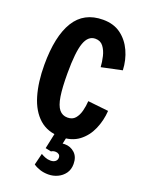

<svg xmlns="http://www.w3.org/2000/svg" viewBox="-185 -852 909 1200"><g transform="rotate(20 269.5 -252.0)"><path d="M284 14Q198 14 143 -35Q88 -84 62 -172Q36 -260 36 -375Q36 -565 97.5 -665Q159 -765 286 -765Q357 -765 405 -729.5Q453 -694 479.5 -636Q506 -578 509 -510L372 -481Q370 -515 361.5 -551Q353 -587 334 -612Q315 -637 281 -637Q233 -637 211.5 -576.5Q190 -516 190 -375Q190 -279 199 -222Q208 -165 229 -139.5Q250 -114 284 -114Q317 -114 335 -135Q353 -156 361.5 -188.5Q370 -221 372 -255L509 -240Q505 -175 479.5 -116.5Q454 -58 406 -22Q358 14 284 14ZM293 261Q262 261 236.5 252.5Q211 244 193 231L212 154Q223 161 240 168Q257 175 276 175Q296 175 308 165.5Q320 156 320 140Q320 126 310.5 119Q301 112 289 112Q279 112 272.5 114Q266 116 260 120L222 112L253 -33H330L312 49Q318 48 326 48Q365 48 392.5 73.5Q420 99 420 146Q420 183 401.5 208.5Q383 234 354 247.5Q325 261 293 261Z"/></g></svg>

Font: Freeman
Style: Regular
Weight: 400
Designer: Vernon Adams, Aoife Mooney, Rodrigo Fuenzalida
Foundry: Rodrigo Fuenzalida
Version: Version 1.000; ttfautohint (v1.8.4.7-5d5b)